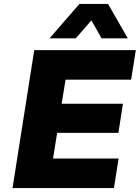

<svg xmlns="http://www.w3.org/2000/svg" viewBox="-20 -961 714 981"><path d="M44 0 155 -705H674L650 -554H315L295 -431H608L585 -282H272L251 -151H586L562 0ZM233 -765 386 -941H532L633 -765H499L447 -857L367 -765Z"/></svg>

Font: Nunito Sans 7pt Black
Style: Italic
Weight: 900
Italic angle: -9°
Version: Version 3.101;gftools[0.9.27]